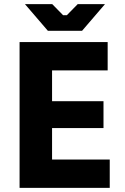

<svg xmlns="http://www.w3.org/2000/svg" viewBox="-20 -902 599 922"><path d="M210 -754H374L484 -882H353L301 -829H283L231 -882H100ZM74 0H507V-136H230V-287H477V-416H230V-564H497V-700H74Z"/></svg>

Font: Fixel Text Bold
Style: Bold
Weight: 700
Width: 4
Designer: AlfaBravo + MacPaw
Foundry: Kyrylo Tkachov, Marchela Mozhyna, Serhii Makarenko, Maria Weinstein, Zakhar Kryvoshyya
Version: Version 1.211